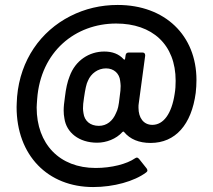

<svg xmlns="http://www.w3.org/2000/svg" viewBox="-20 -663 861 775"><path d="M455 -643C387 -643 323 -628 264 -598C144 -537 62 -421 49 -273C48 -254 47 -240 47 -231C47 -36 173 92 356 92C439 92 522 69 570 33C573 31 575 28 575 25C575 23 574 20 572 17L541 -22C538 -25 535 -27 533 -27C531 -27 528 -26 525 -24C492 -1 430 15 366 15C220 15 128 -82 128 -229C128 -236 129 -247 130 -263C144 -455 284 -568 449 -568C594 -568 689 -484 689 -337C689 -318 688 -301 685 -284C673 -204 640 -159 595 -159C559 -159 539 -188 539 -228C539 -235 539 -241 540 -245L566 -438V-440C566 -447 562 -451 555 -451H500C492 -451 488 -447 487 -440L485 -426C484 -423 483 -422 482 -422C481 -422 480 -423 479 -424C460 -445 434 -455 401 -455C340 -455 284 -419 261 -355C252 -333 246 -305 242 -271C239 -250 237 -232 237 -217C237 -206 238 -195 240 -185C248 -128 299 -87 372 -87C409 -87 449 -102 474 -130C475 -131 477 -132 478 -132C479 -132 480 -131 481 -130C505 -101 541 -86 588 -86C688 -86 753 -160 770 -288C772 -306 773 -323 773 -340C773 -520 646 -643 455 -643ZM379 -155C344 -155 321 -175 317 -206C316 -213 315 -219 315 -225C315 -236 316 -250 319 -268C324 -303 329 -326 335 -337C347 -366 375 -387 408 -387C440 -387 462 -366 465 -337C466 -329 467 -322 467 -316C467 -305 466 -291 463 -272C459 -235 456 -222 448 -206C435 -175 411 -155 379 -155Z"/></svg>

Font: Barlow SemiBold Numbers
Style: Regular
Weight: 600
Designer: Jeremy Tribby
Foundry: Tribby Type
Version: Version 1.408